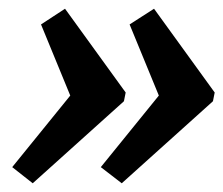

<svg xmlns="http://www.w3.org/2000/svg" viewBox="-20 -460 512 440"><path d="M333 -440 472 -248 468 -228 259 -40 211 -77 344 -241 277 -404ZM129 -440 268 -248 264 -228 55 -40 8 -77 141 -241 74 -404Z"/></svg>

Font: Piazzolla
Style: Bold Italic
Weight: 700
Italic angle: -11.3°
Designer: Juan Pablo del Peral
Foundry: Huerta Tipografica
Version: Version 1.330